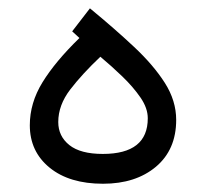

<svg xmlns="http://www.w3.org/2000/svg" viewBox="-20 -447 498 465"><path d="M172.4 -355 154.8 -371.1 197.8 -426.8Q257.3 -377.9 304.4 -333.7Q351.6 -289.6 379.2 -246.3Q406.7 -203.1 406.7 -156.7Q406.7 -84.5 357.7 -43.2Q308.6 -2 229.5 -2Q147.9 -2 100.1 -41Q52.2 -80.1 52.2 -143.6Q52.2 -197.8 83 -247.8Q113.8 -297.9 172.4 -355ZM337.9 -160.6Q337.9 -185.1 320.3 -210.7Q302.7 -236.3 276.4 -261.7Q250 -287.1 223.1 -309.6Q179.2 -268.1 150.1 -230.2Q121.1 -192.4 121.1 -151.4Q121.1 -117.2 147.9 -95.7Q174.8 -74.2 229 -74.2Q337.9 -74.2 337.9 -160.6Z"/></svg>

Font: Vazirmatn UI NL Light
Style: Regular
Weight: 300
Designer: Saber Rastikerdar
Foundry: Saber Rastikerdar
Version: Version 33.003